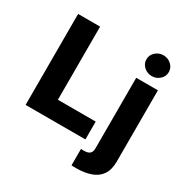

<svg xmlns="http://www.w3.org/2000/svg" viewBox="-215 -950 1283 1329"><g transform="rotate(30 426.5 -285.5)"><path d="M533.2 0H55.2V-727.1H231V-142.6H533.2ZM624.5 19V-545.4H797.9V22.9Q797.9 89.4 770.5 129.9Q743.2 169.4 692.9 187Q643.1 204.6 574.7 204.6Q562.5 204.6 557.1 204.1Q554.7 204.1 548.8 204.1Q543 204.1 539.6 203.6V71.8Q541.5 71.8 545.2 72Q548.8 72.3 550.8 72.8Q554.2 73.2 560.5 73.2Q595.7 73.2 610.4 59.6Q624.5 46.4 624.5 19ZM647.9 -633.3Q621.6 -657.2 621.6 -691.9Q621.6 -726.6 647.9 -750.5Q674.8 -774.9 710.9 -774.9Q747.1 -774.9 773.9 -750.5Q800.3 -726.6 800.3 -691.9Q800.3 -657.2 773.9 -633.3Q747.1 -608.9 710.9 -608.9Q674.8 -608.9 647.9 -633.3Z"/></g></svg>

Font: My Font
Style: Regular
Weight: 500
Designer: Rasmus Andersson
Foundry: rsms
Version: Version 0.001